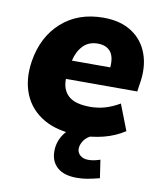

<svg xmlns="http://www.w3.org/2000/svg" viewBox="-81 -585 714 848"><g transform="rotate(10 276.0 -160.5)"><path d="M299 11Q202 11 139 -25.5Q76 -62 49.5 -126.5Q23 -191 36 -275Q54 -387 128 -453Q202 -519 315 -519Q392 -519 443 -485.5Q494 -452 515 -393Q536 -334 523 -259L518 -224H198Q197 -175 227 -148Q257 -121 325 -121Q358 -121 390 -130Q422 -139 456 -159L501 -43Q458 -15 407 -2Q356 11 299 11ZM310 -402Q269 -402 244 -375.5Q219 -349 210 -308H382Q386 -356 367 -379Q348 -402 310 -402ZM320 198Q263 198 233 171.5Q203 145 203 99Q203 49 237 9.5Q271 -30 323 -48L366 0Q334 12 320.5 31.5Q307 51 307 70Q307 88 321 99.5Q335 111 356 111Q370 111 382.5 108.5Q395 106 410 101L422 182Q390 190 368 194Q346 198 320 198Z"/></g></svg>

Font: Mulish Black
Style: Italic
Weight: 900
Italic angle: -9°
Designer: Vernon Adams
Foundry: Vernon Adams
Version: Version 3.603; ttfautohint (v1.8.3)